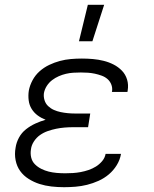

<svg xmlns="http://www.w3.org/2000/svg" viewBox="-20 -772 640 800"><path d="M247 8Q220 8 194 5Q168 2 144.5 -5.5Q121 -13 99.5 -26.5Q78 -40 64 -59.5Q50 -79 45 -104.5Q40 -130 45 -157Q48 -178 59 -198.5Q70 -219 88.5 -233.5Q107 -248 128 -257.5Q149 -267 170 -273Q152 -280 137 -291Q122 -302 112 -318Q102 -334 99.5 -354Q97 -374 100 -394Q104 -416 115.5 -437.5Q127 -459 145 -475Q163 -491 185 -501.5Q207 -512 229.5 -518Q252 -524 275 -526Q298 -528 321 -528Q344 -528 367 -526Q390 -524 412 -518.5Q434 -513 453.5 -503Q473 -493 488 -477.5Q503 -462 509.5 -440.5Q516 -419 512 -395L511 -389H446L447 -392Q449 -407 443.5 -420.5Q438 -434 427.5 -443Q417 -452 403 -457Q389 -462 375 -465Q361 -468 346.5 -469Q332 -470 317 -470Q301 -470 285.5 -469Q270 -468 255 -464.5Q240 -461 225 -454.5Q210 -448 197 -438Q184 -428 175 -414Q166 -400 163 -384Q161 -369 165.5 -354.5Q170 -340 180.5 -330Q191 -320 204.5 -314Q218 -308 232.5 -305Q247 -302 262 -300.5Q277 -299 293 -299H356L347 -242H284Q267 -242 249 -240.5Q231 -239 214 -235.5Q197 -232 179.5 -226Q162 -220 147 -209.5Q132 -199 121.5 -183Q111 -167 109 -150Q106 -132 110 -115.5Q114 -99 125.5 -87.5Q137 -76 152 -68.5Q167 -61 183 -57Q199 -53 216.5 -51.5Q234 -50 252 -50Q268 -50 284 -51Q300 -52 316 -55Q332 -58 348.5 -63.5Q365 -69 379.5 -78Q394 -87 405.5 -100.5Q417 -114 420 -131H484V-130Q480 -106 466.5 -84Q453 -62 433.5 -45.5Q414 -29 390.5 -18.5Q367 -8 343 -2Q319 4 294.5 6Q270 8 247 8ZM309 -600 346 -752H414L365 -600Z"/></svg>

Font: Iosevka Light Extended Oblique
Style: Regular
Weight: 300
Width: 7
Italic angle: -9°
Monospace: yes
Designer: Belleve Invis
Foundry: Belleve Invis
Version: Version 32.5.0; ttfautohint (v1.8.4)